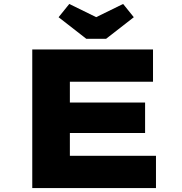

<svg xmlns="http://www.w3.org/2000/svg" viewBox="-20 -950 921 970"><path d="M143 0V-700H753V-537H333V-163H768V0ZM245 -278V-432H713V-278ZM416 -754 276 -863 330 -930 481 -856H451L602 -930L656 -863L516 -754Z"/></svg>

Font: Lexend Peta ExtraBold
Style: Regular
Weight: 800
Version: Version 1.007